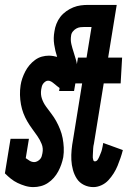

<svg xmlns="http://www.w3.org/2000/svg" viewBox="-24 -755 544 783"><path d="M112 8Q95 8 78.5 3Q62 -2 47.5 -9Q33 -16 20.5 -26Q8 -36 -4 -48L19 -189H94L81 -110Q89 -104 97.5 -99Q106 -94 116 -94Q122 -94 128.5 -97.5Q135 -101 139.5 -106Q144 -111 146 -117.5Q148 -124 149 -130Q153 -150 146 -167.5Q139 -185 128.5 -200Q118 -215 107 -230Q96 -245 87 -260.5Q78 -276 71.5 -293Q65 -310 61.5 -329Q58 -348 57.5 -367.5Q57 -387 60 -407Q62 -421 67 -435.5Q72 -450 79 -463.5Q86 -477 96 -489Q106 -501 119 -510.5Q132 -520 146.5 -524Q161 -528 175 -528Q184 -528 193 -526.5Q202 -525 209 -523Q201 -547 197 -573.5Q193 -600 198 -627Q200 -642 206 -657.5Q212 -673 222 -686Q232 -699 246 -709Q260 -719 275 -725Q290 -731 305 -733Q320 -735 336 -735H408L393 -645H321Q312 -645 303.5 -644Q295 -643 287 -638.5Q279 -634 273 -626.5Q267 -619 266 -610Q263 -592 267 -575Q271 -558 276.5 -541.5Q282 -525 286.5 -508.5Q291 -492 290 -474Q291 -474 291.5 -473.5Q292 -473 293 -472L290 -469Q290 -461 289 -453Q288 -445 287 -436L278 -384H217L219 -396Q214 -400 208 -404.5Q202 -409 197 -413.5Q192 -418 185.5 -422Q179 -426 172 -426Q166 -426 160.5 -422Q155 -418 151.5 -413Q148 -408 146.5 -402Q145 -396 144 -390Q141 -370 147 -352.5Q153 -335 164 -320Q175 -305 186 -290.5Q197 -276 205.5 -260.5Q214 -245 221 -227.5Q228 -210 231.5 -191.5Q235 -173 236 -153.5Q237 -134 234 -114Q231 -99 226 -84.5Q221 -70 213.5 -56Q206 -42 195.5 -30Q185 -18 171.5 -9Q158 0 142.5 4Q127 8 112 8ZM357 8Q336 8 318 -1Q300 -10 289.5 -26Q279 -42 273.5 -62Q268 -82 267 -102.5Q266 -123 268 -144Q270 -165 274 -186L311 -415H276L294 -520H329L364 -735H452L417 -520H474L468 -415H399L359 -169Q358 -164 357 -159.5Q356 -155 356 -150Q356 -145 355.5 -140Q355 -135 355 -130.5Q355 -126 354.5 -121Q354 -116 354.5 -111.5Q355 -107 356.5 -102Q358 -97 363 -97Q370 -97 374.5 -104Q379 -111 381.5 -117.5Q384 -124 387 -131Q390 -138 391.5 -144.5Q393 -151 394.5 -158Q396 -165 397 -172L477 -143Q473 -127 467.5 -111Q462 -95 455.5 -79Q449 -63 439.5 -48Q430 -33 418 -20Q406 -7 389.5 0.5Q373 8 357 8Z"/></svg>

Font: Iosevka Curly Slab Extrabold
Style: Italic
Weight: 800
Italic angle: -9°
Monospace: yes
Designer: Belleve Invis
Foundry: Belleve Invis
Version: Version 22.1.2; ttfautohint (v1.8.4)